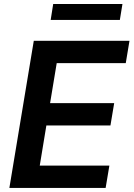

<svg xmlns="http://www.w3.org/2000/svg" viewBox="-20 -929 660 949"><path d="M26.3 0H502.1L520.6 -110.4H176.5L209.2 -308.9H525.9L544.4 -419.4H227.6L260.3 -616.8H601.6L620 -727.3H147ZM230.5 -830.6H572.4L585.2 -909.1H242.9Z"/></svg>

Font: Margiela Sans Semi Bold
Style: Italic
Weight: 600
Italic angle: -9.39999°
Designer: Stefan Endress, Andreas Faust
Version: Version 1.100;FEAKit 1.0